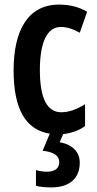

<svg xmlns="http://www.w3.org/2000/svg" viewBox="-20 -573 420 833"><path d="M326 133C326 86 294 54 239 44L254 9C287 5 322 -6 349 -26V-121C314 -99 280 -86 246 -86C184 -86 153 -147 153 -269C153 -391 185 -456 244 -456C271 -456 298 -447 326 -431L358 -522C324 -542 285 -553 236 -553C100 -553 39 -439 39 -268C39 -100 91 -10 196 7L165 81C210 86 237 100 237 131C237 156 219 172 184 172C169 172 153 170 136 165V233C154 238 176 240 204 240C281 240 326 201 326 133Z"/></svg>

Font: Noto Sans Myanmar UI ExtraCondensed SemiBold
Style: Regular
Weight: 600
Width: 2
Designer: Monotype Design Team
Foundry: Monotype Imaging Inc.
Version: Version 2.103